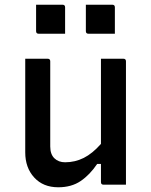

<svg xmlns="http://www.w3.org/2000/svg" viewBox="-20 -783 640 814"><path d="M182 -534Q193 -534 193 -523V-162Q193 -129 210.5 -112Q228 -95 256 -95Q298 -95 335 -113.5Q372 -132 408 -173V-534H503Q514 -534 514 -523V0H419Q408 0 408 -11V-88H392Q361 -42 322 -15.5Q283 11 227 11Q163 11 125 -30.5Q87 -72 87 -137V-534ZM133 -763H245Q256 -763 256 -752V-640H144Q133 -640 133 -651ZM344 -763H456Q467 -763 467 -752V-640H355Q344 -640 344 -651Z"/></svg>

Font: Recursive Mn Lnr St Med
Style: Regular
Weight: 500
Monospace: yes
Version: Version 1.079;hotconv 1.0.112;makeotfexe 2.5.65598; ttfautoh